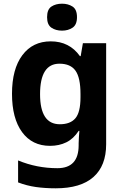

<svg xmlns="http://www.w3.org/2000/svg" viewBox="-20 -780 673 1040"><path d="M255 -556Q356 -556 413 -476H417L429 -546H555V1Q555 118 486 179Q417 240 282 240Q224 240 174.5 233Q125 226 78 208V89Q179 131 291 131Q406 131 406 7V-4Q406 -21 407.5 -39Q409 -57 410 -71H406Q378 -28 339 -9Q300 10 251 10Q154 10 99.5 -64.5Q45 -139 45 -272Q45 -406 101 -481Q157 -556 255 -556ZM302 -435Q197 -435 197 -270Q197 -107 304 -107Q361 -107 388.5 -139.5Q416 -172 416 -253V-271Q416 -359 389 -397Q362 -435 302 -435ZM316 -760Q349 -760 373 -744.5Q397 -729 397 -687Q397 -646 373 -630Q349 -614 316 -614Q282 -614 258.5 -630Q235 -646 235 -687Q235 -729 258.5 -744.5Q282 -760 316 -760Z"/></svg>

Font: Noto IKEA Simplified Chinese
Style: Bold
Weight: 700
Designer: Monotype Design Team
Foundry: Monotype Imaging Inc.
Version: Version 1.100